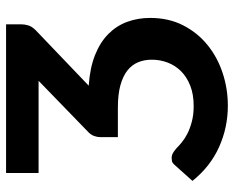

<svg xmlns="http://www.w3.org/2000/svg" viewBox="-89 -674 770 632"><g transform="rotate(-90 296.0 -358.0)"><path d="M330 -451Q389 -447 431.2 -430Q473.5 -413 500.5 -386Q527.5 -359 540.2 -324Q553 -289 553 -249Q553 -188 528.8 -140.5Q504.5 -93 464.2 -60.2Q424 -27.5 372 -10.2Q320 7 264 7Q192.5 7 128.2 -21.8Q64 -50.5 16.5 -109.5L69 -168Q76 -176 81.8 -177Q87.5 -178 91.5 -178Q98.5 -178 104.8 -175.5Q111 -173 123 -163Q131 -155 143 -145Q155 -135 172 -126.2Q189 -117.5 211.8 -111.5Q234.5 -105.5 263.5 -105.5Q301.5 -105.5 330 -116.8Q358.5 -128 377.5 -147Q396.5 -166 406 -191Q415.5 -216 415.5 -243.5Q415.5 -268 407 -288.5Q398.5 -309 379.8 -323.8Q361 -338.5 331 -346.8Q301 -355 257.5 -355H160.5V-412.5Q160.5 -422.5 164.5 -433.5Q168.5 -444.5 179.5 -454.5L346 -616H42.5V-723H532V-673.5Q532 -662.5 528.5 -650.2Q525 -638 512 -625Z"/></g></svg>

Font: Lato 2
Style: Bold
Weight: 700
Designer: Lukasz Dziedzic with Adam Twardoch and Botio Nikoltchev
Foundry: tyPoland Lukasz Dziedzic
Version: Version 2.015; 2015-08-06; http://www.latofonts.com/